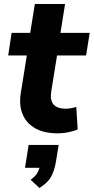

<svg xmlns="http://www.w3.org/2000/svg" viewBox="-20 -655 468 959"><path d="M270 11Q199 11 154.5 -15Q110 -41 92 -86.5Q74 -132 84 -191L114 -378H21L38 -491H131L154 -635H305L282 -491H428L410 -378H265L236 -199Q229 -152 248.5 -132Q268 -112 307 -112Q321 -112 334.5 -114.5Q348 -117 361 -121L368 -9Q349 0 322 5.5Q295 11 270 11ZM177 284 133 243Q158 225 167.5 207Q177 189 181 165L209 183H105L123 69H273L260 149Q253 194 236.5 225.5Q220 257 177 284Z"/></svg>

Font: Nunito Sans 12pt ExtraBold
Style: Italic
Weight: 800
Italic angle: -9°
Designer: Vernon Adams
Foundry: Vernon Adams
Version: Version 3.101;gftools[0.9.27]